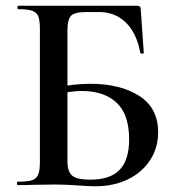

<svg xmlns="http://www.w3.org/2000/svg" viewBox="-20 -645 622 669"><path d="M249 1Q235 0 213.5 -1Q192 -2 166 -2L94 -1Q75 0 42 0Q39 0 39 -6Q39 -12 42 -12Q76 -12 91.5 -17Q107 -22 113 -36.5Q119 -51 119 -81V-544Q119 -574 113.5 -588Q108 -602 92 -607.5Q76 -613 43 -613Q41 -613 41 -619Q41 -625 43 -625H453Q465 -625 468 -621.5Q471 -618 471 -604L481 -461Q481 -458 476 -458Q471 -458 469 -461Q456 -530 418.5 -566.5Q381 -603 326 -603H278Q240 -603 227.5 -590Q215 -577 215 -538V-81Q215 -49 230.5 -34Q246 -19 294 -19Q365 -19 397.5 -54Q430 -89 430 -159Q430 -246 386.5 -287Q343 -328 264 -328Q233 -328 174 -317L170 -338Q232 -353 295 -353Q399 -353 465 -311Q531 -269 531 -184Q531 -130 503 -87Q475 -44 425.5 -20Q376 4 313 4Q287 4 249 1Z"/></svg>

Font: Cormorant Infant SemiBold
Style: Regular
Weight: 600
Designer: Christian Thalmann (Catharsis Fonts)
Foundry: Catharsis Fonts
Version: Version 4.000